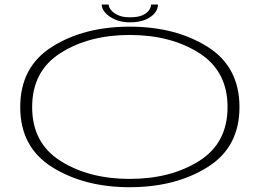

<svg xmlns="http://www.w3.org/2000/svg" viewBox="-20 -796 1133 821"><path d="M534.5 4.5Q730 4.5 867 -81Q1004 -166.5 1004 -338Q1004 -510.5 867 -596.2Q730 -682 534.5 -682Q339.5 -682 203 -596.2Q66.5 -510.5 66.5 -338Q66.5 -166.5 203.5 -81Q340.5 4.5 534.5 4.5ZM534.5 -31Q361 -31 239.2 -107.5Q117.5 -184 117.5 -338Q117.5 -492.5 239.2 -569.5Q361 -646.5 534.5 -646.5Q709.5 -646.5 831.2 -569.5Q953 -492.5 953 -338Q953 -184 831.2 -107.5Q709.5 -31 534.5 -31ZM535.5 -700.5Q575.5 -700.5 602.2 -712Q629 -723.5 642.2 -740.8Q655.5 -758 655.5 -776.5H626Q626 -766.5 618.2 -753.8Q610.5 -741 590.8 -731.5Q571 -722 535.5 -722Q503 -722 483 -732Q463 -742 453.8 -754.2Q444.5 -766.5 444.5 -776.5H415Q415 -758 430.8 -740.8Q446.5 -723.5 473.2 -712Q500 -700.5 535.5 -700.5Z"/></svg>

Font: Anybody ExtraExpanded ExtraLight
Style: Regular
Weight: 250
Width: 8
Version: Version 1.113;gftools[0.9.25]